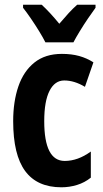

<svg xmlns="http://www.w3.org/2000/svg" viewBox="-20 -786 439 816"><path d="M241 10Q138 10 87 -59Q36 -128 36 -271Q36 -354 58 -418.5Q80 -483 126 -520Q172 -557 243 -557Q284 -557 316.5 -548Q349 -539 377 -521L341 -417Q296 -444 253 -444Q213 -444 190.5 -400Q168 -356 168 -271Q168 -102 255 -102Q311 -102 366 -142V-31Q340 -10 307.5 0Q275 10 241 10ZM173 -606Q163 -626 146.5 -653Q130 -680 111.5 -707Q93 -734 78 -753V-766H157Q191 -735 232 -685Q255 -712 272 -730.5Q289 -749 308 -766H386V-753Q372 -734 354 -707.5Q336 -681 319.5 -654Q303 -627 292 -606Z"/></svg>

Font: Noto Sans Armenian ExtraCondensed
Style: Bold
Weight: 700
Width: 2
Designer: Monotype Design Team
Foundry: Monotype Imaging Inc.
Version: Version 2.008; ttfautohint (v1.8.4.7-5d5b)